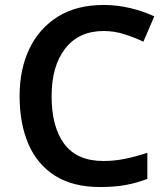

<svg xmlns="http://www.w3.org/2000/svg" viewBox="-20 -744 675 774"><path d="M398 -619Q298 -619 243 -548.5Q188 -478 188 -356Q188 -233 239 -164Q290 -95 397 -95Q442 -95 485 -104Q528 -113 574 -128V-23Q530 -6 485.5 2Q441 10 384 10Q274 10 202 -35.5Q130 -81 94.5 -163.5Q59 -246 59 -357Q59 -465 98.5 -547.5Q138 -630 213.5 -677Q289 -724 398 -724Q452 -724 504.5 -711.5Q557 -699 602 -678L558 -576Q522 -593 481.5 -606Q441 -619 398 -619Z"/></svg>

Font: Noto Sans Sundanese SemiBold
Style: Regular
Weight: 600
Version: Version 2.003